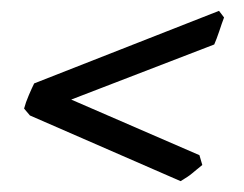

<svg xmlns="http://www.w3.org/2000/svg" viewBox="-20 -459 450 354"><path d="M393.1 -426.8Q391.1 -421.9 388.9 -415.3Q386.7 -408.7 384.3 -401.6Q381.8 -394.5 379.4 -387.9Q377 -381.3 375 -377L111.3 -275.4L347.7 -172.9L353 -154.8Q347.2 -149.9 342.8 -146.5L334.5 -139.6Q330.6 -136.2 325.4 -132.8Q320.3 -129.4 313 -125L35.2 -246.1L24.4 -258.8Q27.3 -270 33.2 -283.7Q39.1 -297.4 43 -305.2L383.8 -439Z"/></svg>

Font: Gentium Basic
Style: Italic
Weight: 400
Italic angle: -8°
Designer: J. Victor Gaultney and Annie Olsen
Foundry: SIL International
Version: Version 1.102; 2013; Maintenance release